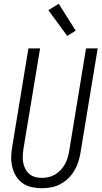

<svg xmlns="http://www.w3.org/2000/svg" viewBox="-20 -992 540 1020"><path d="M202 8Q174 8 147.5 2Q121 -4 100 -19Q79 -34 65.5 -56Q52 -78 45.5 -104Q39 -130 39.5 -157.5Q40 -185 45 -213L131 -735H193L105 -204Q102 -185 101 -166Q100 -147 103 -129.5Q106 -112 114 -96Q122 -80 135 -68.5Q148 -57 165.5 -52Q183 -47 202 -47Q219 -47 237.5 -51Q256 -55 272 -64.5Q288 -74 301.5 -88Q315 -102 324 -118Q333 -134 338.5 -151.5Q344 -169 347 -186L437 -735H499L407 -177Q403 -153 395 -129Q387 -105 373.5 -83Q360 -61 341 -43Q322 -25 299 -13Q276 -1 251 3.5Q226 8 202 8ZM337 -801 237 -938 292 -972 382 -829Z"/></svg>

Font: Iosevka SS18 Light
Style: Italic
Weight: 300
Italic angle: -9°
Monospace: yes
Designer: Belleve Invis
Foundry: Belleve Invis
Version: Version 25.1.1; ttfautohint (v1.8.4)